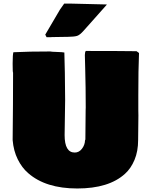

<svg xmlns="http://www.w3.org/2000/svg" viewBox="-20 -1025 829 1075"><path d="M754.9 -378.4 753.4 -241.2Q753.4 -178.2 733.2 -129.9Q712.9 -81.5 679.7 -51.8Q589.4 30.3 412.6 30.3Q235.8 30.3 137.7 -55.7Q103 -85.4 79.3 -133.1Q55.7 -180.7 50.8 -240.7Q53.2 -444.8 53.2 -618.2Q50.8 -618.2 50.8 -669.4Q50.8 -720.7 55.2 -732.9H65.4Q137.2 -736.8 261.2 -736.8Q270 -734.9 293.2 -734.4Q316.4 -733.9 325.2 -732.9L340.3 -731Q343.8 -634.3 344.7 -464.8L341.8 -268.6Q341.8 -170.9 398.4 -170.9Q422.4 -170.9 438.7 -191.9Q455.1 -212.9 456.1 -239.3L458 -244.1L459.5 -408.7L460 -423.3Q460 -536.6 457 -642.1L456.1 -677.7Q455.1 -699.2 455.1 -716.3Q455.1 -733.4 460.4 -739.7Q648.9 -739.7 744.6 -738.3Q748 -734.9 753.4 -731.9H752.9L758.3 -728.5Q754.4 -636.2 754.4 -491.2V-407.2ZM272.5 -817.4 264.6 -816.9H240.7L233.4 -831.1L315.4 -970.7Q336.4 -1001.5 339.4 -1004.9H373.5L577.6 -1000V-998.5Q558.1 -976.1 513.7 -926.5Q469.2 -877 448.2 -853Q427.2 -829.1 411.9 -824.2Q396.5 -819.3 361.8 -818.8Z"/></svg>

Font: Bowlby One
Style: Regular
Weight: 400
Designer: vernon adams
Foundry: vernon adams
Version: Version 1.001